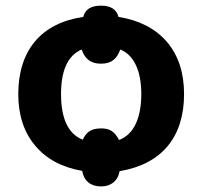

<svg xmlns="http://www.w3.org/2000/svg" viewBox="-20 -608 719 682"><path d="M633.8 -273.9C633.8 -350.1 613.3 -412.1 572.3 -460C530.8 -507.3 473.6 -536.6 400.9 -547.9C394 -574.7 373.5 -587.9 338.9 -587.9C303.2 -587.9 282.2 -574.7 275.9 -547.9C126 -526.4 44.9 -428.2 44.9 -273.9C44.9 -200.2 64.5 -139.2 104 -91.8C143.6 -43.9 199.2 -13.7 272 -1C277.8 34.2 301.8 54.2 338.9 54.2C374 54.2 398.9 34.7 404.8 0C554.7 -24.9 633.8 -121.1 633.8 -273.9ZM196.8 -273.9C196.8 -358.4 221.2 -411.1 270 -432.1C282.2 -397 303.7 -381.8 338.9 -381.8C378.4 -381.8 396 -401.4 407.2 -432.1C454.6 -413.1 481.9 -358.4 481.9 -273.9C481.9 -191.9 457 -130.9 402.8 -110.8C385.7 -144 366.7 -151.9 338.9 -151.9C301.8 -151.9 286.1 -137.2 273.9 -111.8C222.7 -131.8 196.8 -186 196.8 -273.9Z"/></svg>

Font: Noto Reveo Sans
Style: Bold
Weight: 700
Designer: Monotype Design team
Foundry: Monotype Imaging Inc.
Version: Version 1.04